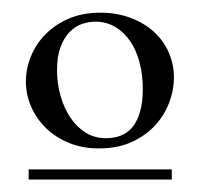

<svg xmlns="http://www.w3.org/2000/svg" viewBox="-20 -525 316 304"><path d="M255.4 -401.9Q255.4 -382.3 247.8 -362.3Q240.2 -342.3 225.3 -326.2Q210.4 -310.1 188.2 -300Q166 -290 136.2 -290Q110.8 -290 89.6 -298.6Q68.4 -307.1 53.2 -321.8Q38.1 -336.4 29.5 -355.7Q21 -375 21 -396Q21 -416.5 29.1 -436Q37.1 -455.6 52.2 -470.9Q67.4 -486.3 89.1 -495.6Q110.8 -504.9 138.7 -504.9Q165 -504.9 186.5 -496.8Q208 -488.8 223.4 -474.9Q238.8 -460.9 247.1 -442.1Q255.4 -423.3 255.4 -401.9ZM25.4 -240.7V-256.8H252V-240.7ZM206.1 -384.3Q206.1 -406.7 200.9 -426.3Q195.8 -445.8 186 -460Q176.3 -474.1 162.4 -482.4Q148.4 -490.7 130.9 -490.7Q120.6 -490.7 109.9 -487.1Q99.1 -483.4 90.3 -474.4Q81.5 -465.3 75.9 -450.7Q70.3 -436 70.3 -414.1Q70.3 -392.6 75.9 -373Q81.5 -353.5 91.6 -338.6Q101.6 -323.7 115.7 -314.9Q129.9 -306.2 147.5 -306.2Q160.6 -306.2 171.4 -310.3Q182.1 -314.5 189.7 -323.7Q197.3 -333 201.7 -347.9Q206.1 -362.8 206.1 -384.3Z"/></svg>

Font: Scheherazade Urdu
Style: Regular
Weight: 400
Designer: SIL International
Foundry: SIL International
Version: Version 1.005 (build 117/117)